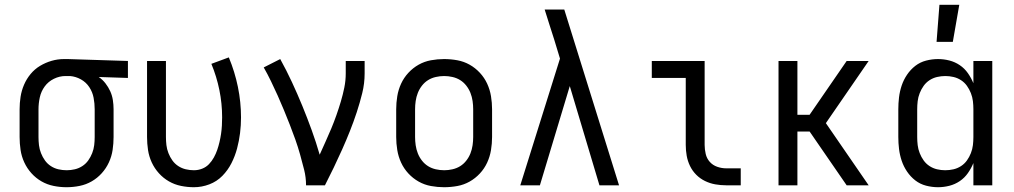

<svg xmlns="http://www.w3.org/2000/svg" viewBox="-20 -775 4240 803"><path d="M258 8Q231 8 204 2.5Q177 -3 153.5 -16.5Q130 -30 111.5 -50.5Q93 -71 81.5 -96Q70 -121 66 -148Q62 -175 62 -202V-318Q62 -344 66 -370Q70 -396 80.5 -420.5Q91 -445 108 -465.5Q125 -486 147.5 -499.5Q170 -513 195.5 -520.5Q221 -528 248 -528H263L515 -520V-449L393 -453Q409 -442 421 -426.5Q433 -411 441 -393.5Q449 -376 452 -356.5Q455 -337 455 -318V-202Q455 -175 451 -148Q447 -121 435.5 -96Q424 -71 405.5 -50.5Q387 -30 363.5 -16.5Q340 -3 313 2.5Q286 8 258 8ZM259 -63Q276 -63 293 -67Q310 -71 324.5 -80.5Q339 -90 349 -104Q359 -118 365.5 -134.5Q372 -151 374 -168Q376 -185 376 -202V-318Q376 -342 371.5 -366Q367 -390 353.5 -410.5Q340 -431 318.5 -443Q297 -455 273 -457H254Q229 -457 205.5 -445.5Q182 -434 167 -413.5Q152 -393 146.5 -368Q141 -343 141 -318V-202Q141 -185 143 -168Q145 -151 151.5 -134.5Q158 -118 168 -104Q178 -90 192.5 -80.5Q207 -71 224 -67Q241 -63 259 -63Z M791 8Q764 8 737 2.5Q710 -3 686.5 -16.5Q663 -30 644.5 -50.5Q626 -71 614.5 -96Q603 -121 599 -148Q595 -175 595 -202V-520H674V-202Q674 -185 676 -168Q678 -151 684.5 -134.5Q691 -118 701 -104Q711 -90 725.5 -80.5Q740 -71 757 -67Q774 -63 791 -63Q809 -63 825.5 -69.5Q842 -76 854 -88.5Q866 -101 874.5 -116.5Q883 -132 888.5 -148Q894 -164 898 -181Q902 -198 904.5 -215Q907 -232 908 -249.5Q909 -267 909 -284Q909 -342 897.5 -398.5Q886 -455 864 -508L937 -535Q962 -475 975 -411.5Q988 -348 988 -284Q988 -251 984 -218.5Q980 -186 971.5 -154Q963 -122 948 -92.5Q933 -63 910 -39.5Q887 -16 855.5 -4Q824 8 791 8Z M1260 0Q1260 -33 1252 -65Q1244 -97 1235 -129Q1226 -161 1215 -192Q1204 -223 1192 -253.5Q1180 -284 1167.5 -314.5Q1155 -345 1141.5 -375Q1128 -405 1113.5 -435Q1099 -465 1083 -493L1152 -528Q1178 -481 1201 -431.5Q1224 -382 1244.5 -332Q1265 -282 1283.5 -231Q1302 -180 1317 -128Q1329 -155 1341.5 -182.5Q1354 -210 1365.5 -237.5Q1377 -265 1387 -293.5Q1397 -322 1405.5 -350.5Q1414 -379 1420 -408.5Q1426 -438 1426 -468V-520H1505V-468Q1505 -426 1495 -385.5Q1485 -345 1472 -305.5Q1459 -266 1443.5 -227Q1428 -188 1411 -150Q1394 -112 1376 -74.5Q1358 -37 1339 0Z M1837 8Q1810 8 1782.5 3Q1755 -2 1731 -15.5Q1707 -29 1688 -49.5Q1669 -70 1657.5 -95Q1646 -120 1641.5 -147.5Q1637 -175 1637 -202V-318Q1637 -345 1641.5 -372.5Q1646 -400 1657.5 -425Q1669 -450 1688 -470.5Q1707 -491 1731 -504.5Q1755 -518 1782.5 -523Q1810 -528 1837 -528Q1865 -528 1892.5 -523Q1920 -518 1944 -504.5Q1968 -491 1987 -470.5Q2006 -450 2017.5 -425Q2029 -400 2033.5 -372.5Q2038 -345 2038 -318V-202Q2038 -175 2033.5 -147.5Q2029 -120 2017.5 -95Q2006 -70 1987 -49.5Q1968 -29 1944 -15.5Q1920 -2 1892.5 3Q1865 8 1837 8ZM1838 -63Q1855 -63 1872.5 -67Q1890 -71 1904.5 -80Q1919 -89 1930 -103Q1941 -117 1947.5 -133.5Q1954 -150 1956.5 -167.5Q1959 -185 1959 -202V-318Q1959 -335 1956.5 -352.5Q1954 -370 1947.5 -386.5Q1941 -403 1930 -417Q1919 -431 1904.5 -440Q1890 -449 1872.5 -453Q1855 -457 1838 -457Q1820 -457 1802.5 -453Q1785 -449 1770.5 -440Q1756 -431 1745 -417Q1734 -403 1727.5 -386.5Q1721 -370 1718.5 -352.5Q1716 -335 1716 -318V-202Q1716 -185 1718.5 -167.5Q1721 -150 1727.5 -133.5Q1734 -117 1745 -103Q1756 -89 1770.5 -80Q1785 -71 1802.5 -67Q1820 -63 1838 -63Z M2238 0H2156L2322 -530L2298 -609Q2288 -640 2278 -671.5Q2268 -703 2258 -735H2340L2569 0H2487L2363 -415Z M3078 0H3017Q2994 0 2971.5 -4Q2949 -8 2928.5 -18Q2908 -28 2892 -44Q2876 -60 2866 -80.5Q2856 -101 2852 -123.5Q2848 -146 2848 -169V-449H2706V-520H2927V-169Q2927 -150 2931.5 -131Q2936 -112 2948.5 -98Q2961 -84 2979.5 -77.5Q2998 -71 3017 -71H3078Z M3236 0V-520H3315V-295H3366L3521 -520H3613L3434 -260L3613 0H3521L3366 -225H3315V0Z M3903 8Q3878 8 3853 1.5Q3828 -5 3808 -20.5Q3788 -36 3773.5 -57.5Q3759 -79 3751 -103Q3743 -127 3740 -152Q3737 -177 3737 -202V-318Q3737 -343 3740 -368Q3743 -393 3751 -417Q3759 -441 3773.5 -462.5Q3788 -484 3808 -499.5Q3828 -515 3853 -521.5Q3878 -528 3903 -528Q3927 -528 3950.5 -522Q3974 -516 3994 -502.5Q4014 -489 4028 -469Q4042 -449 4051 -427V-520H4130V0H4051V-93Q4042 -71 4028 -51Q4014 -31 3994 -17.5Q3974 -4 3950.5 2Q3927 8 3903 8ZM3933 -63Q3951 -63 3968 -67Q3985 -71 3999.5 -80.5Q4014 -90 4024 -104Q4034 -118 4040.5 -134.5Q4047 -151 4049 -168Q4051 -185 4051 -202V-318Q4051 -335 4049 -352Q4047 -369 4040.5 -385.5Q4034 -402 4024 -416Q4014 -430 3999.5 -439.5Q3985 -449 3968 -453Q3951 -457 3934 -457Q3916 -457 3899 -453Q3882 -449 3867.5 -439.5Q3853 -430 3843 -416Q3833 -402 3826.5 -385.5Q3820 -369 3818 -352Q3816 -335 3816 -318V-202Q3816 -185 3818 -168Q3820 -151 3826.5 -134.5Q3833 -118 3843 -104Q3853 -90 3867.5 -80.5Q3882 -71 3899 -67Q3916 -63 3933 -63ZM3897 -600 3909 -755H3992L3965 -600Z"/></svg>

Font: Iosevka Pride
Style: Regular
Weight: 400
Monospace: yes
Designer: Belleve Invis
Foundry: Belleve Invis
Version: Version 30.3.1; ttfautohint (v1.8.4)